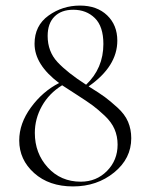

<svg xmlns="http://www.w3.org/2000/svg" viewBox="-20 -656 529 689"><path d="M298 -346Q337 -322 356 -308Q375 -294 401.5 -270Q428 -246 439.5 -219Q451 -192 451 -160Q451 -87 389.5 -37Q328 13 242 13Q156 13 102.5 -35Q49 -83 49 -152Q49 -213 91 -270.5Q133 -328 192 -358Q104 -424 104 -499Q104 -564 154 -600Q204 -636 267 -636Q328 -636 364.5 -601Q401 -566 401 -510Q401 -418 298 -346ZM151 -527Q151 -471 186.5 -433Q222 -395 289 -352Q351 -411 351 -498Q351 -561 320.5 -591Q290 -621 243 -621Q200 -621 175.5 -596.5Q151 -572 151 -527ZM270 -4Q326 -4 364 -42.5Q402 -81 402 -137Q402 -167 391 -192.5Q380 -218 355.5 -241Q331 -264 312 -278Q293 -292 255.5 -316Q218 -340 203 -350Q156 -321 130.5 -275.5Q105 -230 105 -179Q105 -106 151.5 -55Q198 -4 270 -4Z"/></svg>

Font: t
Style: Regular
Weight: 300
Designer: Christian Thalmann (Catharsis Fonts)
Version: Version 1.000;PS 002.000;hotconv 1.0.88;makeotf.lib2.5.64775